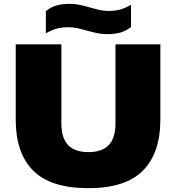

<svg xmlns="http://www.w3.org/2000/svg" viewBox="-20 -971 918 1001"><path d="M62 -347V-740H300V-328Q300 -251.5 335 -214.8Q370 -178 441 -178Q512 -178 547 -214.8Q582 -251.5 582 -328V-740H816V-347Q816 -173.5 725.5 -81.8Q635 10 441 10Q244 10 153 -81.5Q62 -173 62 -347ZM432.5 -811.5Q402.5 -820 381 -824.5Q359.5 -829 336 -829Q301.5 -829 275 -821.5Q248.5 -814 219 -797V-913Q244 -933 273 -942Q302 -951 342 -951Q369.5 -951 393.2 -946.2Q417 -941.5 449.5 -932Q481 -923 501.8 -918.5Q522.5 -914 546 -914Q580.5 -914 607 -921.5Q633.5 -929 663 -946V-830Q638 -810.5 609.2 -801.8Q580.5 -793 540 -793Q513 -793 490 -797.5Q467 -802 432.5 -811.5Z"/></svg>

Font: Encode Sans Expanded Black
Style: Regular
Weight: 900
Width: 7
Designer: Multiple Designers
Foundry: Impallari Type
Version: Version 2.000